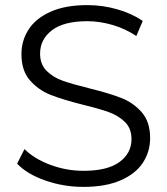

<svg xmlns="http://www.w3.org/2000/svg" viewBox="-20 -726 655 752"><path d="M47 -85 76 -142Q114 -104 177 -80.5Q240 -57 307 -57Q401 -57 448 -91.5Q495 -126 495 -181Q495 -223 469.5 -248Q444 -273 407 -286.5Q370 -300 304 -316Q225 -336 178 -354.5Q131 -373 97.5 -411Q64 -449 64 -514Q64 -567 92 -610.5Q120 -654 178 -680Q236 -706 322 -706Q382 -706 439.5 -689.5Q497 -673 539 -644L514 -585Q470 -614 420 -628.5Q370 -643 322 -643Q230 -643 183.5 -607.5Q137 -572 137 -516Q137 -474 162.5 -448.5Q188 -423 226.5 -409.5Q265 -396 330 -380Q407 -361 454.5 -342.5Q502 -324 535 -286.5Q568 -249 568 -185Q568 -132 539.5 -88.5Q511 -45 452 -19.5Q393 6 307 6Q229 6 157.5 -19Q86 -44 47 -85Z"/></svg>

Font: Montserrat-Regular
Style: Regular
Weight: 400
Version: Version 7.200